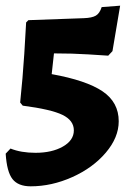

<svg xmlns="http://www.w3.org/2000/svg" viewBox="-26 -558 471 676"><path d="M-6 -17 11 -35Q48 -20 99 -20Q157 -20 195.5 -42Q234 -64 234 -99Q234 -134 194 -153.5Q154 -173 54 -186L45 -197Q54 -283 59.5 -368.5Q65 -454 66 -479L74 -487L269 -494Q298 -495 311.5 -503Q325 -511 332 -533L397 -538L370 -378L355 -362Q340 -363 285 -366.5Q230 -370 164 -370L156 -297Q278 -275 335 -236.5Q392 -198 392 -131Q392 -74 346.5 -20.5Q301 33 228.5 65.5Q156 98 82 98Q38 98 18 72.5Q-2 47 -6 -17Z"/></svg>

Font: Alegreya ExtraBold
Style: Regular
Weight: 800
Designer: Juan Pablo del Peral
Foundry: Huerta Tipografica
Version: Version 2.007; ttfautohint (v1.6)